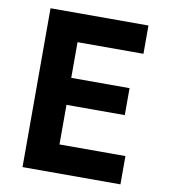

<svg xmlns="http://www.w3.org/2000/svg" viewBox="-82 -800 764 869"><g transform="rotate(10 300.0 -365.0)"><path d="M80 0H530V-130H227V-312H495V-436H227V-600H530V-730H80Z"/></g></svg>

Font: JetBrains Mono ExtraBold
Style: Regular
Weight: 800
Monospace: yes
Designer: Philipp Nurullin, Konstantin Bulenkov
Foundry: JetBrains
Version: Version 2.305